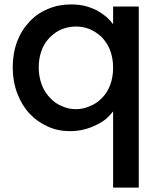

<svg xmlns="http://www.w3.org/2000/svg" viewBox="-20 -580 718 862"><path d="M37.1 -277.8Q37.1 -340.8 57.1 -394Q76.2 -444.8 112.8 -482.9Q147 -520 195.8 -540Q242.7 -560.1 297.9 -560.1Q334 -560.1 361.8 -553.2Q387.2 -546.9 415 -533.2Q439 -520 458 -503.9Q477.5 -485.8 487.8 -471.2V-550.8H603V262.2H487.8V-80.1Q478.5 -66.9 458 -47.9Q438.5 -31.2 414.1 -20Q386.2 -5.9 358.9 1Q326.7 8.8 293.9 8.8Q239.3 8.8 193.8 -12.2Q145 -34.7 111.8 -70.8Q77.1 -108.4 57.1 -162.1Q37.1 -215.3 37.1 -277.8ZM153.8 -277.8Q153.8 -235.4 168 -198.2Q181.2 -164.1 206.1 -139.2Q229 -114.7 258.8 -103Q289.1 -89.8 320.8 -89.8Q352.5 -89.8 382.8 -103Q412.6 -114.7 437 -139.2Q461.4 -163.6 474.1 -196.8Q487.8 -232.4 487.8 -275.9Q487.8 -319.3 474.1 -355Q461.9 -386.2 437 -413.1Q412.6 -436 382.8 -449.2Q353 -460.9 320.8 -460.9Q289.1 -460.9 258.8 -449.2Q230 -438 206.1 -414.1Q180.7 -390.1 168 -356.9Q153.8 -319.8 153.8 -277.8Z"/></svg>

Font: PoppinsZ Medium
Style: Regular
Weight: 500
Designer: Ninad Kale (Devanagari), Jonny Pinhorn (Latin)
Foundry: Indian Type Foundry
Version: Version 3.002;FEAKit 1.0